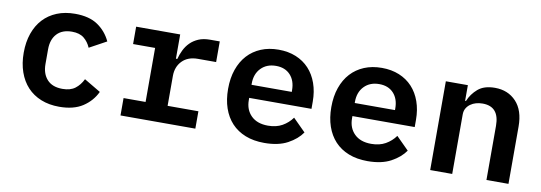

<svg xmlns="http://www.w3.org/2000/svg" viewBox="-47 -808 3095 1099"><g transform="rotate(10 1500.0 -258.0)"><path d="M320 12Q261 12 214 -7Q167 -26 134.5 -61Q102 -96 84.5 -146Q67 -196 67 -258Q67 -320 84.5 -370Q102 -420 134.5 -455Q167 -490 213.5 -509Q260 -528 319 -528Q401 -528 451 -494Q501 -460 527 -404L428 -350Q414 -383 388.5 -403.5Q363 -424 319 -424Q262 -424 231.5 -391Q201 -358 201 -301V-215Q201 -159 231.5 -125.5Q262 -92 321 -92Q367 -92 394.5 -113Q422 -134 439 -169L535 -112Q509 -57 456.5 -22.5Q404 12 320 12Z M675 -101H803V-415H675V-516H931V-375H939Q946 -402 958.5 -427.5Q971 -453 990.5 -472.5Q1010 -492 1038 -504Q1066 -516 1105 -516H1161V-396H1055Q997 -396 964 -362Q931 -328 931 -275V-101H1110V0H675Z M1512 12Q1450 12 1402 -7Q1354 -26 1321.5 -61Q1289 -96 1272 -145.5Q1255 -195 1255 -257Q1255 -320 1272.5 -370Q1290 -420 1322 -455Q1354 -490 1399.5 -509Q1445 -528 1502 -528Q1558 -528 1603 -509.5Q1648 -491 1679.5 -457Q1711 -423 1728 -375Q1745 -327 1745 -269V-227H1383V-214Q1383 -158 1418 -123.5Q1453 -89 1516 -89Q1564 -89 1598.5 -108.5Q1633 -128 1656 -160L1729 -87Q1701 -46 1647.5 -17Q1594 12 1512 12ZM1503 -434Q1449 -434 1416 -400Q1383 -366 1383 -310V-303H1617V-312Q1617 -368 1586.5 -401Q1556 -434 1503 -434Z M2112 12Q2050 12 2002 -7Q1954 -26 1921.5 -61Q1889 -96 1872 -145.5Q1855 -195 1855 -257Q1855 -320 1872.5 -370Q1890 -420 1922 -455Q1954 -490 1999.5 -509Q2045 -528 2102 -528Q2158 -528 2203 -509.5Q2248 -491 2279.5 -457Q2311 -423 2328 -375Q2345 -327 2345 -269V-227H1983V-214Q1983 -158 2018 -123.5Q2053 -89 2116 -89Q2164 -89 2198.5 -108.5Q2233 -128 2256 -160L2329 -87Q2301 -46 2247.5 -17Q2194 12 2112 12ZM2103 -434Q2049 -434 2016 -400Q1983 -366 1983 -310V-303H2217V-312Q2217 -368 2186.5 -401Q2156 -434 2103 -434Z M2475 0V-516H2603V-425H2608Q2625 -467 2660.5 -497.5Q2696 -528 2759 -528Q2835 -528 2882.5 -477.5Q2930 -427 2930 -333V0H2802V-315Q2802 -427 2705 -427Q2685 -427 2667 -422Q2649 -417 2634.5 -406.5Q2620 -396 2611.5 -381Q2603 -366 2603 -345V0Z"/></g></svg>

Font: IBM Plex Mono SemiBold
Style: Regular
Weight: 600
Monospace: yes
Designer: Mike Abbink, Paul van der Laan, Pieter van Rosmalen
Foundry: Bold Monday
Version: Version 2.3